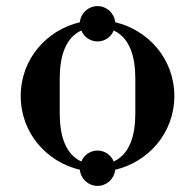

<svg xmlns="http://www.w3.org/2000/svg" viewBox="-20 -552 640 630"><path d="M176 -180V-294C176 -368 195 -428 247 -452C255 -431 276 -416 300 -416C324 -416 345 -431 353 -452C405 -428 424 -368 424 -294V-180C424 -106 405 -46 353 -22C345 -43 324 -58 300 -58C276 -58 255 -43 247 -22C195 -46 176 -106 176 -180ZM48 -237C48 -114 135 -20 242 5C245 35 270 58 300 58C330 58 355 35 358 5C465 -20 552 -114 552 -237C552 -360 465 -454 358 -479C355 -509 330 -532 300 -532C270 -532 245 -509 242 -479C135 -454 48 -360 48 -237Z"/></svg>

Font: Old Standard
Style: Bold
Weight: 700
Designer: Alexey Kryukov <alexios@thessalonica.org.ru>
Version: Version 2.0.2